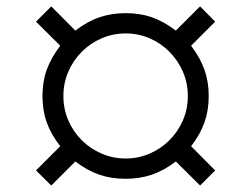

<svg xmlns="http://www.w3.org/2000/svg" viewBox="-20 -678 780 596"><path d="M573.2 -536.1Q601.6 -498.5 614.7 -461.4Q627.9 -424.3 627.9 -379.9Q627.9 -335.4 614.7 -298.1Q601.6 -260.7 573.2 -224.1L647.9 -148.9L601.1 -102.1L525.9 -176.8Q488.8 -148.4 451.2 -135.7Q413.6 -123 370.1 -123Q325.7 -123 288.3 -135.7Q251 -148.4 213.9 -176.8L139.2 -102.1L91.8 -148.9L167 -224.1Q138.7 -260.3 125.2 -297.6Q111.8 -335 111.8 -379.9Q111.8 -424.8 125.2 -461.9Q138.7 -499 167 -536.1L91.8 -610.8L139.2 -658.2L213.9 -583Q251.5 -611.8 289.1 -624.5Q326.7 -637.2 370.1 -637.2Q414.6 -637.2 451.2 -624.5Q487.8 -611.8 525.9 -583L601.1 -658.2L647.9 -610.8ZM370.1 -574.2Q330.6 -574.2 295.4 -559.1Q260.3 -543.9 233.6 -517.1Q207 -490.2 191.9 -455.1Q176.8 -419.9 176.8 -379.9Q176.8 -339.8 191.9 -304.7Q207 -269.5 233.6 -242.9Q260.3 -216.3 295.4 -201.2Q330.6 -186 370.1 -186Q409.7 -186 444.6 -201.2Q479.5 -216.3 506.1 -242.9Q532.7 -269.5 547.9 -304.7Q563 -339.8 563 -379.9Q563 -419.9 547.9 -455.1Q532.7 -490.2 506.1 -517.1Q479.5 -543.9 444.6 -559.1Q409.7 -574.2 370.1 -574.2Z"/></svg>

Font: BIZ UDPMincho
Style: Bold
Weight: 700
Designer: TypeBank Co., Ltd.
Foundry: Morisawa Inc.
Version: Version 1.06